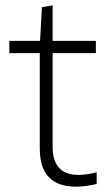

<svg xmlns="http://www.w3.org/2000/svg" viewBox="-20 -693 396 719"><path d="M264 6Q129 6 129 -137V-494H15V-540H130L137 -666L177 -673V-540H339V-494H177V-144Q177 -38 274 -38Q288 -38 306 -40.5Q324 -43 342 -48V-4Q301 6 264 6Z"/></svg>

Font: Encode Sans Narrow
Style: ExtraLight
Weight: 200
Designer: Pablo Impallari, Andres Torresi
Foundry: Pablo Impallari, Andres Torresi
Version: Version 1.000; ttfautohint (v1.00) -l 8 -r 50 -G 200 -x 14 -